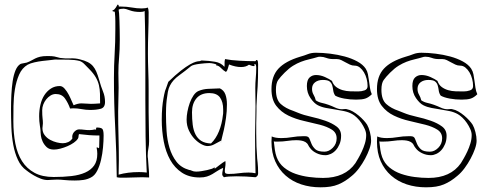

<svg xmlns="http://www.w3.org/2000/svg" viewBox="-20 -756 2064 819"><path d="M387 -203 385 -204Q373 -201 361 -201Q350 -201 339 -202.5Q328 -204 317 -204Q307 -204 297.5 -194.5Q288 -185 288 -171Q288 -170 288.5 -169Q289 -168 289 -166Q282 -155 271 -150Q260 -145 248 -145Q237 -145 222.5 -148.5Q208 -152 194 -159.5Q180 -167 170.5 -179.5Q161 -192 161 -209Q161 -214 162 -219Q163 -224 163 -230Q163 -241 161.5 -252Q160 -263 160 -286Q160 -298 164.5 -310Q169 -322 177 -332Q185 -342 195.5 -348.5Q206 -355 218 -355Q244 -355 257.5 -335.5Q271 -316 279 -293Q282 -293 285 -293.5Q288 -294 292 -294Q310 -294 328.5 -290.5Q347 -287 365 -287Q391 -287 409.5 -292Q428 -297 428 -321Q428 -345 419.5 -365.5Q411 -386 403 -415Q397 -436 391 -450Q385 -464 376.5 -474Q368 -484 354.5 -491Q341 -498 320 -503Q302 -508 279.5 -507Q257 -506 236 -509Q222 -513 212.5 -515Q203 -517 183 -517Q163 -517 151 -514Q139 -511 130 -506.5Q121 -502 113 -497.5Q105 -493 94 -489Q86 -487 79 -486Q72 -485 67 -483Q54 -475 46 -455.5Q38 -436 34 -409.5Q30 -383 28.5 -352Q27 -321 27 -291Q27 -253 28.5 -213.5Q30 -174 36.5 -138.5Q43 -103 56.5 -74Q70 -45 93 -29Q94 -28 103 -21.5Q112 -15 125 -7.5Q138 0 153.5 6Q169 12 184 12Q192 12 200.5 11Q209 10 224 10Q236 10 255.5 12Q275 14 299 14Q319 14 336 11.5Q353 9 368 1Q384 -7 394.5 -27.5Q405 -48 411 -74Q417 -100 419.5 -127.5Q422 -155 422 -178Q422 -203 415 -207.5Q408 -212 394 -212Q389 -212 390 -207.5Q391 -203 387 -203ZM402 -125V-124Q400 -124 398.5 -125.5Q397 -127 394 -127H392Q395 -112 395 -100Q395 -69 381.5 -50Q368 -31 343.5 -20Q319 -9 285 -5Q251 -1 209 -1Q160 -1 127 -19Q94 -37 74 -68.5Q54 -100 45.5 -143.5Q37 -187 37 -239Q37 -268 37.5 -304Q38 -340 43.5 -374.5Q49 -409 61.5 -437.5Q74 -466 98 -480Q109 -486 126.5 -490Q144 -494 161 -496Q178 -498 193 -499.5Q208 -501 214 -502Q243 -502 271.5 -501.5Q300 -501 319 -496Q330 -493 340.5 -482Q351 -471 360 -462Q378 -444 388 -427Q398 -410 402 -392.5Q406 -375 406.5 -356Q407 -337 407 -315Q394 -314 384.5 -313.5Q375 -313 368 -313Q357 -313 348 -314Q339 -315 327 -315Q312 -315 294 -307Q292 -310 286.5 -323.5Q281 -337 273.5 -351.5Q266 -366 256 -377.5Q246 -389 235 -389Q214 -389 197.5 -378.5Q181 -368 169.5 -350.5Q158 -333 152.5 -309.5Q147 -286 147 -260Q147 -239 150 -221Q153 -203 153 -195V-192Q153 -189 154.5 -177Q156 -165 162 -152Q168 -139 179 -128.5Q190 -118 210 -118Q222 -118 237.5 -122Q253 -126 268 -132.5Q283 -139 295 -147.5Q307 -156 312 -164Q315 -169 315 -174Q315 -179 317 -184Q340 -181 360.5 -179.5Q381 -178 404 -178V-167Q404 -156 403.5 -146.5Q403 -137 403 -127Q403 -126 402 -125Z M610 -93Q610 -108 613 -122.5Q616 -137 616 -154Q616 -185 615 -215.5Q614 -246 614 -278V-376Q614 -415 612.5 -453Q611 -491 611 -529Q611 -575 612.5 -617Q614 -659 614 -704Q614 -717 610 -724Q602 -720 584 -720Q564 -720 542 -724Q520 -728 497 -728H487Q486 -730 486 -733Q486 -736 482 -736H481Q481 -736 479 -732Q477 -728 474 -723.5Q471 -719 467.5 -715.5Q464 -712 460 -712Q460 -706 464.5 -707Q469 -708 470 -703Q471 -693 471.5 -684Q472 -675 472 -665V-630Q472 -576 469 -526Q466 -476 466 -424Q466 -315 471.5 -210.5Q477 -106 478 0Q483 1 487 1.5Q491 2 495 2H513Q530 2 548.5 1Q567 0 587 0Q595 0 601.5 0.5Q608 1 616 1V-5Q616 -22 614 -42Q612 -62 611 -82Q610 -83 610 -93ZM487 -71Q487 -123 485.5 -175Q484 -227 484 -279Q484 -305 485 -330Q486 -355 486 -381Q486 -397 485.5 -412.5Q485 -428 485 -445Q485 -479 488 -511Q491 -543 491 -588Q491 -609 490.5 -630Q490 -651 489.5 -668.5Q489 -686 488 -698.5Q487 -711 486 -715Q493 -719 508 -719Q515 -719 533.5 -712Q552 -705 578 -705Q590 -705 597 -709Q599 -643 599.5 -579Q600 -515 600 -451V-328Q600 -250 601 -174Q602 -98 606 -20Q598 -21 590 -21.5Q582 -22 573 -22Q525 -22 486 -11Q486 -26 486.5 -41Q487 -56 487 -71Z M1073 -185V-230Q1073 -239 1073.5 -252.5Q1074 -266 1074 -284V-304Q1075 -334 1076.5 -352Q1078 -370 1079 -387Q1080 -404 1080.5 -425.5Q1081 -447 1081 -483Q1081 -487 1080 -493.5Q1079 -500 1074 -500Q1072 -500 1071.5 -497.5Q1071 -495 1069 -495Q1037 -495 1001 -497Q965 -499 940 -504Q938 -496 938 -491V-480Q938 -472 937 -471Q923 -488 897.5 -492.5Q872 -497 841 -498Q838 -498 835.5 -496.5Q833 -495 830 -495Q825 -495 815.5 -492.5Q806 -490 790 -481Q774 -472 751.5 -454.5Q729 -437 698 -407Q692 -390 688.5 -380Q685 -370 684 -368Q680 -353 677 -335Q674 -319 672 -296.5Q670 -274 670 -245Q670 -197 678.5 -152.5Q687 -108 706 -74Q725 -40 756 -19.5Q787 1 832 1Q850 1 862.5 -3Q875 -7 886 -13.5Q897 -20 907.5 -27Q918 -34 932 -40Q931 -32 929.5 -26Q928 -20 928 -12Q928 -8 930.5 -5.5Q933 -3 935 0Q952 -4 989 -4Q1009 -4 1029.5 -3Q1050 -2 1070 0Q1081 -5 1081 -16Q1081 -45 1079 -61.5Q1077 -78 1077 -80V-81V-80Q1075 -105 1074 -131.5Q1073 -158 1073 -185ZM1070 -302Q1070 -280 1069.5 -264Q1069 -248 1069 -234.5Q1069 -221 1068.5 -208Q1068 -195 1068 -178Q1068 -138 1068.5 -98.5Q1069 -59 1070 -17Q1055 -20 1040 -20Q1019 -20 998.5 -17Q978 -14 955 -14Q948 -14 943.5 -16Q939 -18 939 -26Q939 -34 940.5 -42.5Q942 -51 942 -59Q942 -68 941 -69Q929 -62 918.5 -53.5Q908 -45 897 -37Q895 -37 895.5 -39.5Q896 -42 894 -42Q892 -39 883.5 -36Q875 -33 863.5 -30.5Q852 -28 839.5 -26Q827 -24 817 -24Q806 -24 799 -27.5Q792 -31 787 -31Q752 -41 732.5 -66.5Q713 -92 703 -125.5Q693 -159 690.5 -197Q688 -235 688 -270Q688 -280 688.5 -296Q689 -312 691 -329.5Q693 -347 696 -363.5Q699 -380 705 -391Q717 -415 744 -434.5Q771 -454 795 -474Q799 -477 808.5 -479.5Q818 -482 830 -483.5Q842 -485 853.5 -486Q865 -487 873 -487Q881 -487 892 -484.5Q903 -482 903 -480L902 -477Q912 -477 922.5 -466Q933 -455 944 -449Q950 -455 952 -464Q954 -473 957 -481Q985 -470 1008 -470Q1029 -470 1042 -480Q1047 -478 1052.5 -476Q1058 -474 1063 -474Q1067 -474 1065.5 -478.5Q1064 -483 1068 -483Q1073 -481 1073 -466Q1073 -445 1071 -423.5Q1069 -402 1069 -380Q1069 -357 1069.5 -337.5Q1070 -318 1070 -302ZM827 -368Q815 -363 805.5 -349Q796 -335 789.5 -317Q783 -299 779.5 -280Q776 -261 776 -246Q776 -220 786 -199Q796 -178 810 -163.5Q824 -149 839 -141Q854 -133 865 -133Q881 -133 895 -141Q909 -149 923 -156V-149H922Q922 -151 926 -165.5Q930 -180 935 -202.5Q940 -225 944 -253Q948 -281 948 -311Q948 -335 941.5 -353Q935 -371 918 -379Q889 -378 867.5 -377Q846 -376 827 -368ZM880 -144Q854 -145 838.5 -155Q823 -165 814 -182.5Q805 -200 802 -224Q799 -248 799 -277Q799 -314 818 -336.5Q837 -359 873 -359Q905 -359 918.5 -340Q932 -321 932 -289V-278Q932 -269 931 -266Q927 -228 914 -196Q901 -164 880 -144Z M1453 -291Q1449 -291 1445.5 -290.5Q1442 -290 1439 -290Q1425 -290 1410 -297Q1395 -304 1381 -309Q1367 -314 1353 -317Q1339 -320 1327 -328Q1324 -341 1317.5 -352Q1311 -363 1311 -377Q1311 -395 1324 -405Q1337 -415 1357 -415Q1378 -415 1386 -408.5Q1394 -402 1397 -392Q1400 -382 1401.5 -370Q1403 -358 1410 -348Q1424 -340 1448.5 -335.5Q1473 -331 1499 -331Q1524 -331 1538 -335.5Q1552 -340 1566 -354Q1560 -367 1558 -382L1554 -411Q1552 -426 1549.5 -439Q1547 -452 1540 -463Q1528 -481 1504 -494Q1480 -507 1450.5 -515Q1421 -523 1388.5 -527Q1356 -531 1328 -531Q1308 -531 1293 -525Q1278 -519 1260 -514Q1197 -495 1167.5 -463Q1138 -431 1138 -376Q1138 -331 1158.5 -304.5Q1179 -278 1210 -263Q1241 -248 1277 -240Q1313 -232 1344 -224Q1375 -216 1395.5 -203Q1416 -190 1416 -166Q1416 -142 1399.5 -125.5Q1383 -109 1364 -109Q1336 -109 1325 -119.5Q1314 -130 1309 -142Q1304 -154 1300 -164.5Q1296 -175 1282 -175H1272Q1249 -175 1226 -171Q1203 -167 1180 -167Q1154 -167 1139 -174Q1139 -168 1138.5 -162.5Q1138 -157 1138 -152Q1138 -104 1154 -68Q1170 -32 1198.5 -7Q1227 18 1265 30.5Q1303 43 1347 43Q1371 43 1389.5 40Q1408 37 1423.5 30.5Q1439 24 1453 15Q1467 6 1481 -6Q1497 -19 1511.5 -38.5Q1526 -58 1537.5 -79.5Q1549 -101 1556 -121Q1563 -141 1563 -156Q1563 -173 1558 -192.5Q1553 -212 1546 -224Q1541 -232 1531.5 -242.5Q1522 -253 1510 -263Q1498 -273 1485 -280.5Q1472 -288 1460 -290Q1459 -291 1453 -291ZM1358 3Q1329 3 1298.5 -1Q1268 -5 1240.5 -14.5Q1213 -24 1191.5 -41.5Q1170 -59 1160 -86Q1155 -100 1152.5 -116.5Q1150 -133 1148 -153Q1150 -152 1156 -152H1165Q1186 -152 1206 -155Q1226 -158 1244 -158Q1254 -158 1264 -156.5Q1274 -155 1283 -150Q1291 -145 1294.5 -137.5Q1298 -130 1304 -123Q1313 -111 1330.5 -102.5Q1348 -94 1368 -94Q1379 -94 1391 -99.5Q1403 -105 1412.5 -115.5Q1422 -126 1428.5 -141.5Q1435 -157 1435 -177Q1435 -202 1415.5 -216.5Q1396 -231 1367.5 -241Q1339 -251 1307 -258Q1275 -265 1251 -275L1231 -283Q1198 -294 1177.5 -312.5Q1157 -331 1157 -373Q1157 -401 1166.5 -414.5Q1176 -428 1194 -446Q1213 -465 1230 -475.5Q1247 -486 1264 -492.5Q1281 -499 1298.5 -503Q1316 -507 1336 -513Q1337 -514 1346 -514Q1359 -514 1372 -509Q1385 -504 1402 -504H1417Q1427 -504 1436 -499.5Q1445 -495 1454 -490Q1463 -485 1472.5 -480.5Q1482 -476 1493 -476Q1505 -476 1515 -468Q1525 -460 1532.5 -447.5Q1540 -435 1544 -419.5Q1548 -404 1548 -389Q1548 -375 1535 -370.5Q1522 -366 1508 -366Q1491 -366 1474 -366.5Q1457 -367 1441.5 -371.5Q1426 -376 1414 -385Q1402 -394 1396 -411Q1385 -419 1366 -427.5Q1347 -436 1328 -436Q1312 -436 1300.5 -425.5Q1289 -415 1289 -389Q1289 -360 1304.5 -337.5Q1320 -315 1336 -307Q1352 -299 1371 -295.5Q1390 -292 1409.5 -289Q1429 -286 1448 -282Q1467 -278 1483 -269Q1492 -264 1502.5 -254Q1513 -244 1521.5 -231.5Q1530 -219 1536 -205.5Q1542 -192 1542 -180Q1542 -162 1536.5 -144Q1531 -126 1523.5 -110Q1516 -94 1508.5 -81Q1501 -68 1496 -60Q1452 3 1358 3Z M1903 -291Q1899 -291 1895.5 -290.5Q1892 -290 1889 -290Q1875 -290 1860 -297Q1845 -304 1831 -309Q1817 -314 1803 -317Q1789 -320 1777 -328Q1774 -341 1767.5 -352Q1761 -363 1761 -377Q1761 -395 1774 -405Q1787 -415 1807 -415Q1828 -415 1836 -408.5Q1844 -402 1847 -392Q1850 -382 1851.5 -370Q1853 -358 1860 -348Q1874 -340 1898.5 -335.5Q1923 -331 1949 -331Q1974 -331 1988 -335.5Q2002 -340 2016 -354Q2010 -367 2008 -382L2004 -411Q2002 -426 1999.5 -439Q1997 -452 1990 -463Q1978 -481 1954 -494Q1930 -507 1900.5 -515Q1871 -523 1838.5 -527Q1806 -531 1778 -531Q1758 -531 1743 -525Q1728 -519 1710 -514Q1647 -495 1617.5 -463Q1588 -431 1588 -376Q1588 -331 1608.5 -304.5Q1629 -278 1660 -263Q1691 -248 1727 -240Q1763 -232 1794 -224Q1825 -216 1845.5 -203Q1866 -190 1866 -166Q1866 -142 1849.5 -125.5Q1833 -109 1814 -109Q1786 -109 1775 -119.5Q1764 -130 1759 -142Q1754 -154 1750 -164.5Q1746 -175 1732 -175H1722Q1699 -175 1676 -171Q1653 -167 1630 -167Q1604 -167 1589 -174Q1589 -168 1588.5 -162.5Q1588 -157 1588 -152Q1588 -104 1604 -68Q1620 -32 1648.5 -7Q1677 18 1715 30.5Q1753 43 1797 43Q1821 43 1839.5 40Q1858 37 1873.5 30.5Q1889 24 1903 15Q1917 6 1931 -6Q1947 -19 1961.5 -38.5Q1976 -58 1987.5 -79.5Q1999 -101 2006 -121Q2013 -141 2013 -156Q2013 -173 2008 -192.5Q2003 -212 1996 -224Q1991 -232 1981.5 -242.5Q1972 -253 1960 -263Q1948 -273 1935 -280.5Q1922 -288 1910 -290Q1909 -291 1903 -291ZM1808 3Q1779 3 1748.5 -1Q1718 -5 1690.5 -14.5Q1663 -24 1641.5 -41.5Q1620 -59 1610 -86Q1605 -100 1602.5 -116.5Q1600 -133 1598 -153Q1600 -152 1606 -152H1615Q1636 -152 1656 -155Q1676 -158 1694 -158Q1704 -158 1714 -156.5Q1724 -155 1733 -150Q1741 -145 1744.5 -137.5Q1748 -130 1754 -123Q1763 -111 1780.5 -102.5Q1798 -94 1818 -94Q1829 -94 1841 -99.5Q1853 -105 1862.5 -115.5Q1872 -126 1878.5 -141.5Q1885 -157 1885 -177Q1885 -202 1865.5 -216.5Q1846 -231 1817.5 -241Q1789 -251 1757 -258Q1725 -265 1701 -275L1681 -283Q1648 -294 1627.5 -312.5Q1607 -331 1607 -373Q1607 -401 1616.5 -414.5Q1626 -428 1644 -446Q1663 -465 1680 -475.5Q1697 -486 1714 -492.5Q1731 -499 1748.5 -503Q1766 -507 1786 -513Q1787 -514 1796 -514Q1809 -514 1822 -509Q1835 -504 1852 -504H1867Q1877 -504 1886 -499.5Q1895 -495 1904 -490Q1913 -485 1922.5 -480.5Q1932 -476 1943 -476Q1955 -476 1965 -468Q1975 -460 1982.5 -447.5Q1990 -435 1994 -419.5Q1998 -404 1998 -389Q1998 -375 1985 -370.5Q1972 -366 1958 -366Q1941 -366 1924 -366.5Q1907 -367 1891.5 -371.5Q1876 -376 1864 -385Q1852 -394 1846 -411Q1835 -419 1816 -427.5Q1797 -436 1778 -436Q1762 -436 1750.5 -425.5Q1739 -415 1739 -389Q1739 -360 1754.5 -337.5Q1770 -315 1786 -307Q1802 -299 1821 -295.5Q1840 -292 1859.5 -289Q1879 -286 1898 -282Q1917 -278 1933 -269Q1942 -264 1952.5 -254Q1963 -244 1971.5 -231.5Q1980 -219 1986 -205.5Q1992 -192 1992 -180Q1992 -162 1986.5 -144Q1981 -126 1973.5 -110Q1966 -94 1958.5 -81Q1951 -68 1946 -60Q1902 3 1808 3Z"/></svg>

Font: Londrina Sketch
Style: Regular
Weight: 400
Designer: Marcelo Magalhaes
Foundry: Marcelo Magalhães
Version: Version 1.002